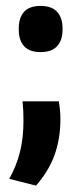

<svg xmlns="http://www.w3.org/2000/svg" viewBox="-20 -488 268 634"><path d="M174.5 -153.5Q176 -142.5 177.8 -127.2Q179.5 -112 179.5 -94.5Q179.5 -31.5 160.8 22Q142 75.5 99 125L10.5 102.5Q34 61 45.8 14.5Q57.5 -32 57.5 -89.5Q57.5 -106.5 56.8 -121.8Q56 -137 54.5 -153.5ZM114 -316Q77 -316 59.5 -335.5Q42 -355 42 -389.5V-394.5Q42 -429.5 59.5 -449Q77 -468.5 114 -468.5Q150.5 -468.5 168.5 -449Q186.5 -429.5 186.5 -394.5V-389.5Q186.5 -355 168.5 -335.5Q150.5 -316 114 -316Z"/></svg>

Font: Anek Telugu Medium SemiBold
Style: Regular
Weight: 600
Version: Version 1.003